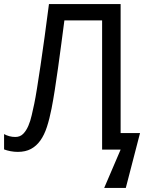

<svg xmlns="http://www.w3.org/2000/svg" viewBox="-20 -734 717 942"><path d="M481 0V-633.8H295.9Q288.6 -578.6 280.8 -518.8Q272.9 -459 264.9 -401.6Q256.8 -344.2 248.8 -292.5Q240.7 -240.7 232.9 -201.2Q223.1 -150.9 210.2 -111.3Q197.3 -71.8 178 -44.7Q158.7 -17.6 131.8 -3.2Q105 11.2 66.9 11.2Q49.8 11.2 31.7 7.8Q13.7 4.4 0 -1V-76.2Q11.2 -69.8 25.4 -65.9Q39.6 -62 55.2 -62Q78.6 -62 93.8 -77.4Q108.9 -92.8 119.1 -116.7Q129.4 -140.6 135.7 -169.2Q142.1 -197.8 147.9 -224.1Q153.8 -252 161.6 -300.8Q169.4 -349.6 179 -413.6Q188.5 -477.5 199 -554.2Q209.5 -630.9 220.2 -713.9H571.8V-81.1H667L597.2 188H491.2L571.8 0Z"/></svg>

Font: Genotype
Style: Regular
Weight: 400
Foundry: Ascender Corporation
Version: Version 1.00